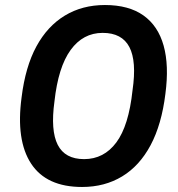

<svg xmlns="http://www.w3.org/2000/svg" viewBox="-20 -735 711 765"><path d="M307 10Q165 10 104 -83Q43 -176 66 -347Q81 -469 125 -550Q169 -631 238.5 -673Q308 -715 398 -715Q493 -715 551.5 -673.5Q610 -632 632 -553Q654 -474 639 -361Q624 -239 580 -156.5Q536 -74 466.5 -32Q397 10 307 10ZM315 -101Q394 -101 443.5 -167.5Q493 -234 508 -375Q525 -491 495.5 -547.5Q466 -604 389 -604Q311 -604 261.5 -536Q212 -468 197 -331Q181 -215 210 -158Q239 -101 315 -101Z"/></svg>

Font: Nunito Sans 10pt SemiExpanded
Style: Bold Italic
Weight: 700
Width: 6
Italic angle: -9°
Designer: Vernon Adams
Foundry: Vernon Adams
Version: Version 3.101;gftools[0.9.27]